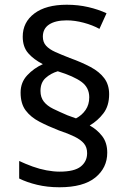

<svg xmlns="http://www.w3.org/2000/svg" viewBox="-20 -785 549 811"><path d="M67 -394Q67 -437 95 -467Q123 -497 161 -514Q122 -534 99 -560.5Q76 -587 76 -630Q76 -691 125 -728Q174 -765 262 -765Q310 -765 353 -755Q396 -745 430 -729L400 -663Q371 -679 333.5 -689Q296 -699 262 -699Q214 -699 187.5 -681.5Q161 -664 161 -630Q161 -607 174.5 -592Q188 -577 213.5 -565.5Q239 -554 275 -540Q325 -522 362.5 -502Q400 -482 420.5 -454.5Q441 -427 441 -387Q441 -338 417 -306.5Q393 -275 359 -255Q391 -237 412 -209.5Q433 -182 433 -140Q433 -76 382.5 -35Q332 6 231 6Q180 6 136.5 -4.5Q93 -15 61 -31V-105Q89 -92 118 -81.5Q147 -71 176.5 -65.5Q206 -60 232 -60Q294 -60 321 -81.5Q348 -103 348 -138Q348 -163 334.5 -179Q321 -195 294.5 -208Q268 -221 229 -234Q183 -252 146.5 -271Q110 -290 88.5 -318.5Q67 -347 67 -394ZM151 -401Q151 -374 165 -356Q179 -338 204.5 -325.5Q230 -313 265 -298L301 -285Q326 -298 341.5 -320.5Q357 -343 357 -374Q357 -415 324.5 -439Q292 -463 224 -484Q194 -475 172.5 -455.5Q151 -436 151 -401Z"/></svg>

Font: Noto Sans Hebrew Thin Medium
Style: Regular
Weight: 500
Version: Version 3.001